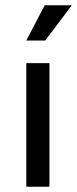

<svg xmlns="http://www.w3.org/2000/svg" viewBox="-20 -710 293 730"><path d="M80 0V-470H168V0ZM152 -556H80L150 -690H253Z"/></svg>

Font: Mukta Vaani
Style: Regular
Weight: 400
Designer: Noopur Datye, Girish Dalvi, Yashodeep Gholap, Pallavi Karambelkar
Foundry: Ek Type
Version: Version 2.538;PS 1.000;hotconv 16.6.51;makeotf.lib2.5.65220;